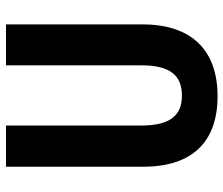

<svg xmlns="http://www.w3.org/2000/svg" viewBox="-74 -690 764 657"><g transform="rotate(90 308.5 -362.0)"><path d="M64 0H204V-462C204 -563 239 -602 308 -602C375 -602 410 -562 410 -463V0H551V-470C551 -638 465 -724 310 -724C153 -724 64 -636 64 -467Z"/></g></svg>

Font: Noto Sans Georgian Condensed Bold
Style: Regular
Weight: 700
Width: 3
Designer: Monotype Design Team, Akaki Razmadze
Foundry: Google LLC
Version: Version 2.005